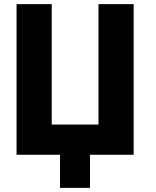

<svg xmlns="http://www.w3.org/2000/svg" viewBox="-20 -748 752 928"><path d="M60 0V-728H230V-146H456V-728H626V0H415V160H270V0Z"/></svg>

Font: Murecho
Style: Bold
Weight: 700
Designer: Neil Summerour
Foundry: Positype
Version: Version 1.010; ttfautohint (v1.8.3)